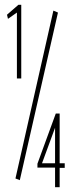

<svg xmlns="http://www.w3.org/2000/svg" viewBox="-20 -705 290 795"><path d="M50 -380V-653L13 -627L9 -644L56 -685H68V-380ZM62 41 44 34 201 -661 220 -653ZM208 70V-11H135V-27L211 -235H227V-29H248V-10H227V70ZM154 -29H208V-176Z"/></svg>

Font: Inconsolata UltraCondensed ExtraLight
Style: Regular
Weight: 200
Width: 1
Monospace: yes
Designer: Raph Levien, Cyreal, Brenton Simpson
Foundry: Raph Levien, Cyreal, Google
Version: Version 3.100; ttfautohint (v1.8.4.7-5d5b)